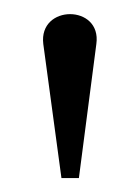

<svg xmlns="http://www.w3.org/2000/svg" viewBox="-20 -791 201 275"><path d="M68 -536 42 -728C35 -785 126 -785 118 -728L93 -536Z"/></svg>

Font: Ortica Linear
Style: Regular
Weight: 400
Designer: Benedetta Bovani
Foundry: Collletttivo
Version: Version 2.000;Glyphs 3.1.2 (3151)